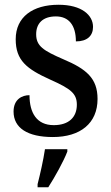

<svg xmlns="http://www.w3.org/2000/svg" viewBox="-20 -566 467 807"><path d="M202 10C318 10 390 -48 390 -150C390 -237 343 -276 246 -317C163 -353 132 -372 132 -422C132 -467 159 -497 215 -497C269 -497 299 -460 299 -392C346 -392 371 -415 371 -453C371 -502 324 -546 226 -546C118 -546 46 -495 46 -401C46 -312 92 -276 192 -231C277 -193 303 -173 303 -126C303 -74 270 -40 206 -40C134 -40 104 -92 104 -166C73 -166 37 -149 37 -97C37 -28 96 10 202 10ZM138 208V221H183C210 179 247 113 263 71V61H169C162 108 149 165 138 208Z"/></svg>

Font: Noto Serif Hebrew SemiCondensed Medium
Style: Regular
Weight: 500
Width: 4
Designer: Monotype Design Team
Foundry: Monotype Imaging Inc.
Version: Version 2.004